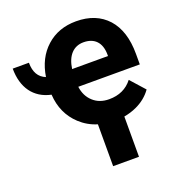

<svg xmlns="http://www.w3.org/2000/svg" viewBox="-170 -649 906 985"><g transform="rotate(-20 282.5 -156.0)"><path d="M279.8 225.6H420.9V5.9C445.3 1.5 468.3 -5.4 490.2 -15.6C525.9 -32.2 554.7 -55.7 575.7 -85.4L506.3 -163.1C475.6 -123.5 433.1 -104 378.9 -104C343.8 -104 314.9 -114.3 292 -135.3C269 -156.2 255.4 -183.6 251 -218.3H586.9V-275.9C586.9 -359.4 566.4 -423.8 525.4 -469.7C483.9 -515.1 427.2 -538.1 354.5 -538.1C289.6 -538.1 235.8 -518.6 192.4 -479.5C148.9 -440.4 122.6 -387.7 112.3 -321.8C74.2 -336.9 55.2 -369.6 55.2 -420.9H-33.2C-33.2 -317.4 16.1 -246.6 108.4 -227.1C112.8 -157.2 138.7 -100.6 186 -56.6C212.9 -31.7 244.1 -13.7 279.8 -2.9ZM353.5 -423.8C413.6 -423.8 446.8 -388.2 448.2 -325.7V-314.5H252.4C262.2 -384.8 298.3 -423.8 353.5 -423.8Z"/></g></svg>

Font: Roboto
Style: Bold
Weight: 700
Designer: Google
Version: Version 2.137; 2017